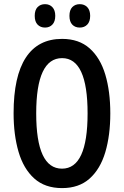

<svg xmlns="http://www.w3.org/2000/svg" viewBox="-20 -916 609 945"><path d="M522.9 -357.9Q522.9 -250 498.3 -167Q473.6 -84 421.1 -37.1Q368.7 9.8 285.6 9.8Q201.2 9.8 148.4 -37.8Q95.7 -85.4 71.3 -168.7Q46.9 -252 46.9 -358.9Q46.9 -540.5 107.2 -632.6Q167.5 -724.6 285.6 -724.6Q368.7 -724.6 421.1 -678Q473.6 -631.3 498.3 -548.8Q522.9 -466.3 522.9 -357.9ZM158.2 -357.9Q158.2 -85.9 285.2 -85.9Q411.1 -85.9 411.1 -357.9Q411.1 -629.9 285.6 -629.9Q158.2 -629.9 158.2 -357.9ZM150.9 -837.9Q150.9 -866.7 165 -881.1Q179.2 -895.5 201.7 -895.5Q224.1 -895.5 238 -880.6Q252 -865.7 252 -837.9Q252 -810.1 238 -795.2Q224.1 -780.3 201.7 -780.3Q179.2 -780.3 165 -794.9Q150.9 -809.6 150.9 -837.9ZM321.8 -837.9Q321.8 -866.7 335.9 -881.1Q350.1 -895.5 372.6 -895.5Q395.5 -895.5 409.7 -880.6Q423.8 -865.7 423.8 -837.9Q423.8 -810.1 409.7 -795.2Q395.5 -780.3 372.6 -780.3Q349.6 -780.3 335.7 -794.9Q321.8 -809.6 321.8 -837.9Z"/></svg>

Font: Open Sans Condensed SemiBold
Style: Regular
Weight: 600
Width: 3
Designer: Monotype Design Team
Foundry: Monotype Imaging Inc.
Version: Version 3.000; ttfautohint (v1.8.4)